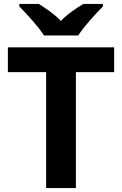

<svg xmlns="http://www.w3.org/2000/svg" viewBox="-20 -1005 619 974"><path d="M203 -825H377C405 -870 466 -936 502 -972V-985H403C368 -964 323 -935 289 -899C254 -935 212 -963 177 -985H78V-972C115 -935 175 -870 203 -825ZM365 -51V-639H559V-765H20V-639H214V-51Z"/></svg>

Font: Noto Sans Tamil UI
Style: Bold
Weight: 700
Designer: Jelle Bosma - Monotype Design Team
Foundry: Monotype Imaging Inc.
Version: Version 2.004